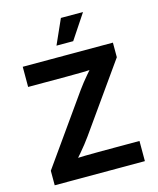

<svg xmlns="http://www.w3.org/2000/svg" viewBox="-136 -1043 936 1138"><g transform="rotate(-15 332.0 -474.5)"><path d="M56.1 0V-89.2L351.2 -506.1Q378.5 -544.1 411.2 -582.3Q443.8 -620.5 477.2 -658.3L488.5 -610.1Q439.6 -605.6 390.5 -604.7Q341.4 -603.8 292.5 -603.8H54.8V-727.5H608.1V-637.9L318.4 -228.6Q289.7 -188.6 255.7 -148.7Q221.6 -108.7 187.1 -69.2L175.8 -117.5Q227 -122 278 -122.8Q329 -123.7 380 -123.7H609.4V0ZM280.4 -796.7 348.2 -948.7H484L383 -796.7Z"/></g></svg>

Font: Inter Variable LoSnoCo
Style: Regular
Weight: 400
Designer: Rasmus Andersson
Foundry: rsms
Version: Version 4.000;git-a52131595; featfreeze: case,dlig,ss01,ss02